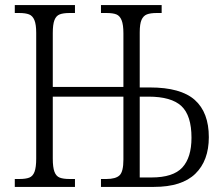

<svg xmlns="http://www.w3.org/2000/svg" viewBox="-20 -733 877 753"><path d="M38 -31H56Q81 -31 95 -36.5Q109 -42 115.5 -59.5Q122 -77 122 -111V-604Q122 -637 115 -654Q108 -671 94 -676.5Q80 -682 55 -682H38V-713H274V-682H253Q228 -682 214 -676.5Q200 -671 193.5 -654Q187 -637 187 -603V-392H464V-602Q464 -636 457 -653.5Q450 -671 436.5 -676.5Q423 -682 397 -682H376V-713H614V-682H595Q570 -682 556 -676.5Q542 -671 535 -655Q528 -639 528 -606V-390H568Q689 -390 744 -341Q799 -292 799 -195Q799 -103 746 -51.5Q693 0 584 0H376V-31H397Q434 -31 449 -45.5Q464 -60 464 -107V-354H187V-111Q187 -77 193.5 -59.5Q200 -42 214 -36.5Q228 -31 253 -31H274V0H38ZM574 -37Q659 -37 695 -76Q731 -115 731 -193Q731 -280 691.5 -317Q652 -354 562 -354H528V-37Z"/></svg>

Font: Noto Serif NarrowLight
Style: Regular
Weight: 300
Width: 4
Designer: Monotype Design Team
Foundry: Monotype Imaging Inc.
Version: Version 1.001